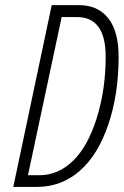

<svg xmlns="http://www.w3.org/2000/svg" viewBox="-20 -734 486 754"><path d="M445.8 -511.2Q445.8 -364.7 405.5 -245.4Q365.2 -126 293.2 -63Q221.2 0 125 0H32.2L183.1 -713.9H289.1Q364.3 -713.9 405 -662.6Q445.8 -611.3 445.8 -511.2ZM134.8 -45.9Q208.5 -45.9 266.8 -102.5Q325.2 -159.2 360.1 -271Q395 -382.8 395 -511.2Q395 -667 282.2 -667H222.2L89.8 -45.9Z"/></svg>

Font: TypoPRO Open Sans Condensed
Style: Italic
Weight: 300
Width: 3
Italic angle: -12°
Foundry: Ascender Corporation
Version: Version 1.10